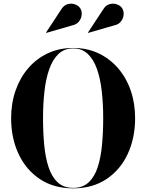

<svg xmlns="http://www.w3.org/2000/svg" viewBox="-20 -1023 802 1053"><path d="M605 -883.5 463.5 -842.5 462.5 -844.5 545 -970Q559 -994 580.2 -1000Q601.5 -1006 620.8 -999.2Q640 -992.5 649.5 -978.5Q660 -962.5 658 -941.8Q656 -921 642.5 -904.5Q629 -888 605 -883.5ZM375 -883.5 233.5 -842.5 232.5 -844.5 315 -970Q329 -994 350.2 -1000Q371.5 -1006 390.8 -999.2Q410 -992.5 419.5 -978.5Q430 -962.5 428 -941.8Q426 -921 412.5 -904.5Q399 -888 375 -883.5ZM381.5 10Q275 10 198.8 -40.8Q122.5 -91.5 81.8 -178.8Q41 -266 41 -375Q41 -456.5 65.5 -526.8Q90 -597 135 -649.2Q180 -701.5 242.5 -730.8Q305 -760 381.5 -760Q457.5 -760 519.8 -730.8Q582 -701.5 627.2 -649.2Q672.5 -597 696.8 -526.8Q721 -456.5 721 -375Q721 -266 680.5 -178.8Q640 -91.5 563.8 -40.8Q487.5 10 381.5 10ZM381.5 -757.5Q333 -757.5 301 -727.2Q269 -697 250.2 -644Q231.5 -591 223.8 -521.8Q216 -452.5 216 -375Q216 -297.5 222.5 -228.2Q229 -159 246.5 -106Q264 -53 296.5 -22.8Q329 7.5 381.5 7.5Q433.5 7.5 466 -22.8Q498.5 -53 515.8 -106Q533 -159 539.5 -228.2Q546 -297.5 546 -375Q546 -452.5 538.2 -521.8Q530.5 -591 512 -644Q493.5 -697 461.5 -727.2Q429.5 -757.5 381.5 -757.5Z"/></svg>

Font: Bodoni* 72pt
Style: Bold
Weight: 700
Version: Version 2.3